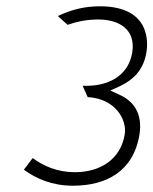

<svg xmlns="http://www.w3.org/2000/svg" viewBox="-20 -595 488 611"><path d="M56 -55C94 -27 145 -4 212 -4C316 -4 405 -48 424 -168C434 -234 405 -274 359 -294L331 -307L362 -321C404 -341 437 -372 446 -429C450 -452 464 -575 298 -575C246 -575 205 -563 164 -544L195 -516C223 -526 256 -533 292 -533C360 -533 412 -501 401 -429C388 -347 316 -322 256 -322H243L259 -286C348 -281 384 -214 377 -168C364 -87 298 -47 218 -47C162 -47 118 -67 84 -92Z"/></svg>

Font: Charger Sport
Style: HLObl
Weight: 100
Designer: Jasper
Foundry: Cannot Into Space Fonts
Version: Version 1.1